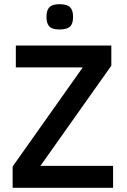

<svg xmlns="http://www.w3.org/2000/svg" viewBox="-20 -892 604 912"><path d="M40 0V-101.1L373 -571.8H55.2V-675.8H508.8V-580.1L171.9 -104H517.1V0ZM327.1 -812Q327.1 -778.3 312 -765.1Q296.9 -752 262.7 -752Q244.1 -752 232.2 -755.9Q220.2 -759.8 213.4 -767.6Q206.5 -775.4 203.6 -786.6Q200.7 -797.9 200.7 -812Q200.7 -842.8 214.4 -857.4Q228 -872.1 262.7 -872.1Q298.3 -872.1 312.7 -857.9Q327.1 -843.8 327.1 -812Z"/></svg>

Font: Lorenzo Sans Medium
Style: Regular
Weight: 500
Foundry: Intel Corporation
Version: Version 1.00; ttfautohint (v1.5)